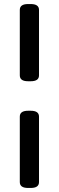

<svg xmlns="http://www.w3.org/2000/svg" viewBox="-20 -790 290 950"><path d="M78 -417V-741Q78 -770 119 -770H132Q173 -770 173 -741V-417Q173 -388 132 -388H119Q78 -388 78 -417ZM78 111V-213Q78 -242 119 -242H132Q173 -242 173 -213V111Q173 140 132 140H119Q78 140 78 111Z"/></svg>

Font: Asap-SemiBold
Style: Regular
Weight: 600
Designer: Pablo Cosgaya
Foundry: Omnibus-Type
Version: Version 2.000; ttfautohint (v1.8)